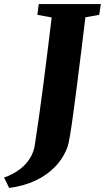

<svg xmlns="http://www.w3.org/2000/svg" viewBox="-111 -763 520 951"><path d="M-65.5 168 -91 116.5Q-44.5 100 -12.5 75.2Q19.5 50.5 37.8 20.2Q56 -10 61 -42Q72 -113 83 -191Q94 -269 104.5 -350.8Q115 -432.5 125.2 -514.8Q135.5 -597 145 -676.5L74 -689.5L81 -743H388.5L380.5 -689.5L312 -677.5Q302 -595 291.5 -510Q281 -425 271 -346.2Q261 -267.5 252.2 -202.8Q243.5 -138 236.2 -94.5Q229 -51 224 -37Q204 18.5 163.5 61.2Q123 104 65 131.2Q7 158.5 -65.5 168Z"/></svg>

Font: Merriweather Light 18pt Black
Style: Italic
Weight: 900
Italic angle: -7.8°
Version: Version 2.101